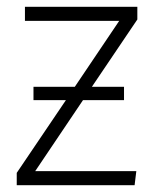

<svg xmlns="http://www.w3.org/2000/svg" viewBox="-20 -542 452 562"><path d="M382 -485 249 -288H343V-249H223L83 -41H379L374 0H29V-36L173 -249H78V-288H199L329 -481H53V-522H382Z"/></svg>

Font: FiraGO ExtraLight
Style: Regular
Weight: 200
Designer: bBox Type
Foundry: bBox Type GmbH
Version: Version 1.001